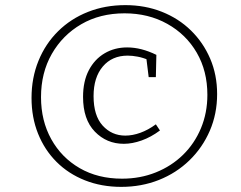

<svg xmlns="http://www.w3.org/2000/svg" viewBox="-20 -722 941 749"><path d="M463 -161Q396 -161 350 -208.5Q304 -256 304 -344Q304 -405 326.5 -448Q349 -491 388 -514Q427 -537 476 -537Q531 -537 590 -508L588 -421H560L551 -494L559 -488Q538 -497 517 -501Q496 -505 478 -505Q417 -505 381 -462.5Q345 -420 345 -347Q345 -271 380.5 -232Q416 -193 469 -193Q497 -193 527.5 -204Q558 -215 588 -237L604 -213Q569 -187 532.5 -174Q496 -161 463 -161ZM453 7Q376 7 311.5 -18.5Q247 -44 200.5 -90.5Q154 -137 128.5 -200.5Q103 -264 103 -340Q103 -418 130 -484.5Q157 -551 206.5 -600Q256 -649 323 -675.5Q390 -702 469 -702Q546 -702 611.5 -676Q677 -650 725 -603Q773 -556 800 -493Q827 -430 827 -355Q827 -278 798.5 -212Q770 -146 719 -96.5Q668 -47 600 -20Q532 7 453 7ZM456 -25Q527 -25 588 -49.5Q649 -74 694 -118Q739 -162 764 -222Q789 -282 789 -352Q789 -445 747.5 -516.5Q706 -588 632.5 -629Q559 -670 466 -670Q370 -670 297 -627.5Q224 -585 182 -511.5Q140 -438 140 -343Q140 -251 180 -179Q220 -107 291 -66Q362 -25 456 -25Z"/></svg>

Font: Bitter Thin Light
Style: Italic
Weight: 300
Italic angle: -9°
Version: Version 2.002